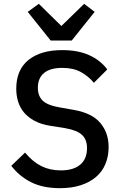

<svg xmlns="http://www.w3.org/2000/svg" viewBox="-20 -972 640 1004"><path d="M294 12Q203 12 141 -20Q79 -52 39 -105L111 -174Q151 -126 196 -103.5Q241 -81 298 -81Q364 -81 399.5 -111Q435 -141 435 -197Q435 -242 409 -266.5Q383 -291 320 -302L244 -314Q194 -322 160 -340.5Q126 -359 105 -384.5Q84 -410 74.5 -441.5Q65 -473 65 -508Q65 -607 129 -658.5Q193 -710 305 -710Q388 -710 446.5 -683.5Q505 -657 541 -609L471 -539Q442 -574 402.5 -595.5Q363 -617 305 -617Q243 -617 210.5 -590.5Q178 -564 178 -513Q178 -470 203.5 -445.5Q229 -421 294 -410L368 -397Q462 -380 505 -328.5Q548 -277 548 -203Q548 -155 531.5 -115Q515 -75 482.5 -47Q450 -19 402.5 -3.5Q355 12 294 12ZM245 -760 125 -910 183 -952 301 -836 420 -952 475 -910 355 -760Z"/></svg>

Font: IBM Plex Mono Medium
Style: Regular
Weight: 500
Monospace: yes
Designer: Mike Abbink, Paul van der Laan, Pieter van Rosmalen
Foundry: Bold Monday
Version: Version 2.3